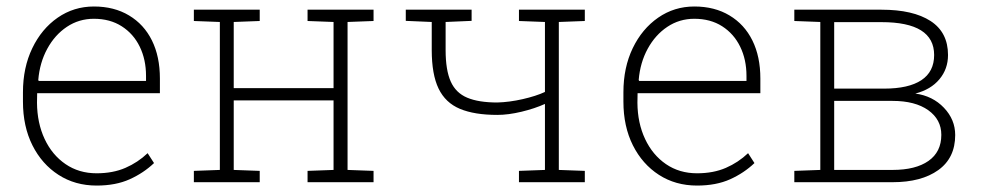

<svg xmlns="http://www.w3.org/2000/svg" viewBox="-20 -558 3011 588"><path d="M275.9 10.3Q210 10.3 159.2 -22.5Q108.4 -55.2 79.3 -113Q50.3 -170.9 50.3 -246.6V-275.4Q50.3 -351.1 78.9 -410.4Q107.4 -469.7 156.7 -503.9Q206.1 -538.1 267.6 -538.1Q329.6 -538.1 375.2 -510.7Q420.9 -483.4 445.3 -434.1Q469.7 -384.8 469.7 -317.4V-272.5H93.8L93.3 -243.2Q93.8 -181.2 116.7 -132.3Q139.6 -83.5 180.7 -55.4Q221.7 -27.3 275.9 -27.3Q325.7 -27.3 364 -43.9Q402.3 -60.5 432.1 -88.9L451.7 -58.6Q419.9 -28.3 377.2 -9Q334.5 10.3 275.9 10.3ZM98.6 -310.1H427.2V-325.7Q427.2 -375.5 408 -415Q388.7 -454.6 352.8 -477.5Q316.9 -500.5 267.6 -500.5Q221.7 -500.5 184.8 -475.8Q147.9 -451.2 124.8 -408.7Q101.6 -366.2 97.2 -313Z M573.7 0V-34.7L653.3 -37.6V-490.7L573.7 -493.7V-528.3H775.4V-493.7L695.8 -490.7V-288.1H1001.5V-490.7L921.9 -493.7V-528.3H1001.5H1044.4H1124V-493.7L1044.4 -490.7V-37.6L1124 -34.7V0H921.9V-34.7L1001.5 -37.6V-250.5H695.8V-37.6L775.4 -34.7V0Z M1569.3 0V-34.7L1648.9 -37.6V-239.7Q1617.7 -225.6 1577.1 -215.8Q1536.6 -206.1 1502.9 -206.1Q1433.1 -206.1 1388.7 -224.6Q1344.2 -243.2 1323.2 -286.6Q1302.2 -330.1 1302.2 -404.8V-490.7L1222.7 -494.1V-528.3H1344.7H1424.3V-494.1L1344.7 -490.7V-404.8Q1344.7 -343.3 1360.4 -308.3Q1376 -273.4 1410.9 -258.8Q1445.8 -244.1 1502.9 -244.1Q1540 -245.1 1580.8 -254.4Q1621.6 -263.7 1648.9 -276.4V-490.7L1569.3 -493.7V-528.3H1771V-493.7L1691.4 -490.7V-37.6L1771 -34.7V0Z M2114.7 10.3Q2048.8 10.3 1998 -22.5Q1947.3 -55.2 1918.2 -113Q1889.2 -170.9 1889.2 -246.6V-275.4Q1889.2 -351.1 1917.7 -410.4Q1946.3 -469.7 1995.6 -503.9Q2044.9 -538.1 2106.4 -538.1Q2168.5 -538.1 2214.1 -510.7Q2259.8 -483.4 2284.2 -434.1Q2308.6 -384.8 2308.6 -317.4V-272.5H1932.6L1932.1 -243.2Q1932.6 -181.2 1955.6 -132.3Q1978.5 -83.5 2019.5 -55.4Q2060.5 -27.3 2114.7 -27.3Q2164.6 -27.3 2202.9 -43.9Q2241.2 -60.5 2271 -88.9L2290.5 -58.6Q2258.8 -28.3 2216.1 -9Q2173.3 10.3 2114.7 10.3ZM1937.5 -310.1H2266.1V-325.7Q2266.1 -375.5 2246.8 -415Q2227.5 -454.6 2191.7 -477.5Q2155.8 -500.5 2106.4 -500.5Q2060.5 -500.5 2023.7 -475.8Q1986.8 -451.2 1963.6 -408.7Q1940.4 -366.2 1936 -313Z M2412.6 0V-34.7L2492.2 -37.6V-490.7L2412.6 -493.7V-528.3H2492.2H2679.7Q2776.4 -528.3 2829.8 -493.7Q2883.3 -459 2883.3 -389.6Q2883.3 -346.7 2856.9 -315.2Q2830.6 -283.7 2783.2 -271.5Q2836.4 -264.2 2870.8 -228Q2905.3 -191.9 2905.3 -144.5Q2905.3 -74.2 2853.5 -37.1Q2801.8 0 2713.4 0ZM2534.7 -37.6H2713.4Q2784.2 -37.6 2823.5 -65.2Q2862.8 -92.8 2862.8 -145Q2862.8 -191.9 2822.8 -220.5Q2782.7 -249 2713.4 -249H2534.7ZM2534.7 -286.6H2687.5Q2762.7 -286.6 2801.8 -312.5Q2840.8 -338.4 2840.8 -389.6Q2840.8 -490.2 2679.7 -490.2H2534.7Z"/></svg>

Font: Roboto Slab ExtraLight
Style: Regular
Weight: 250
Designer: Google
Version: Version 2.000; ttfautohint (v1.8.1.43-b0c9)